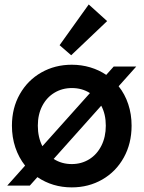

<svg xmlns="http://www.w3.org/2000/svg" viewBox="-20 -812 628 840"><path d="M143.6 -37.1 110.4 0H11.7L89.8 -87.4Q62 -122.6 47.1 -167Q32.2 -211.4 32.2 -262.2Q32.2 -339.4 66.7 -400.1Q101.1 -460.9 160.9 -494.9Q220.7 -528.8 293.9 -528.8Q336.4 -528.8 374.8 -517.3Q413.1 -505.9 444.8 -484.4L477.5 -521H576.2L499 -434.6Q526.4 -400.4 541 -356.4Q555.7 -312.5 555.7 -262.2Q555.7 -184.1 521.5 -122.6Q487.3 -61 427.5 -26.6Q367.7 7.8 293.9 7.8Q210 7.8 143.6 -37.1ZM442.9 -262.2Q442.9 -312.5 422.9 -349.6L214.8 -116.7Q249.5 -94.2 293.9 -94.2Q336.4 -94.2 370.4 -115.2Q404.3 -136.2 423.6 -174.6Q442.9 -212.9 442.9 -262.2ZM165.5 -172.4 373.5 -404.8Q338.9 -426.8 294.4 -426.8Q252 -426.8 218 -406.2Q184.1 -385.7 164.8 -348.4Q145.5 -311 145.5 -262.2Q145.5 -211.4 165.5 -172.4ZM240.7 -614.3 368.2 -792.5 448.7 -719.7 291.5 -570.3Z"/></svg>

Font: Reddit Sans SemiBold
Style: Regular
Weight: 600
Designer: Stephen Hutchings
Foundry: Reddit
Version: Version 1.013